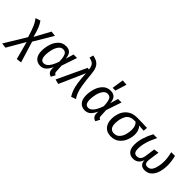

<svg xmlns="http://www.w3.org/2000/svg" viewBox="54 -1930 3265 3265"><g transform="rotate(45 1686.5 -298.0)"><path d="M265 -183 382 199 290 211 204 -113 17 210 -73 199 163 -189Q121 -326 92.5 -391Q64 -456 23 -507L112 -536Q146 -490 170 -431.5Q194 -373 225 -256L378 -538L470 -527Z M874 -381 918 -527H1002L908 -250L915 -113Q916 -92 923.5 -81Q931 -70 952 -62L913 13Q879 7 856 -18.5Q833 -44 832 -85L831 -136Q799 -66 757 -27Q715 12 653 12Q578 12 533 -39.5Q488 -91 488 -188Q488 -268 513 -349Q538 -430 592.5 -484.5Q647 -539 731 -539Q798 -539 833.5 -501.5Q869 -464 874 -381ZM584 -187Q584 -121 603.5 -91Q623 -61 664 -61Q763 -61 833 -269Q831 -346 819 -389Q807 -432 786 -449Q765 -466 733 -466Q681 -466 647.5 -418.5Q614 -371 599 -305.5Q584 -240 584 -187Z M1368 -495Q1382 -342 1397 -255Q1412 -168 1431.5 -117Q1451 -66 1483 -20L1397 11Q1365 -41 1345.5 -94.5Q1326 -148 1312.5 -232.5Q1299 -317 1293 -451L1088 12L1002 -10L1249 -537L1284 -530Q1279 -578 1266 -607Q1253 -636 1225 -654Q1197 -672 1147 -681L1167 -752Q1239 -738 1280 -709Q1321 -680 1341 -630Q1361 -580 1368 -495Z M1944 -381 1988 -527H2072L1978 -250L1985 -113Q1986 -92 1993.5 -81Q2001 -70 2022 -62L1983 13Q1949 7 1926 -18.5Q1903 -44 1902 -85L1901 -136Q1869 -66 1827 -27Q1785 12 1723 12Q1648 12 1603 -39.5Q1558 -91 1558 -188Q1558 -268 1583 -349Q1608 -430 1662.5 -484.5Q1717 -539 1801 -539Q1868 -539 1903.5 -501.5Q1939 -464 1944 -381ZM1654 -187Q1654 -121 1673.5 -91Q1693 -61 1734 -61Q1833 -61 1903 -269Q1901 -346 1889 -389Q1877 -432 1856 -449Q1835 -466 1803 -466Q1751 -466 1717.5 -418.5Q1684 -371 1669 -305.5Q1654 -240 1654 -187ZM1918 -799 1855 -596H1789L1821 -807Z M2147 -206Q2147 -282 2174 -356.5Q2201 -431 2267.5 -482Q2334 -533 2443 -533Q2548 -533 2684 -527L2677 -453L2561 -461Q2587 -436 2603 -396Q2619 -356 2619 -306Q2619 -238 2592 -164.5Q2565 -91 2504.5 -39.5Q2444 12 2349 12Q2253 12 2200 -47.5Q2147 -107 2147 -206ZM2524 -324Q2524 -373 2510.5 -408Q2497 -443 2473 -464H2443Q2331 -464 2287.5 -385.5Q2244 -307 2244 -195Q2244 -130 2272 -96Q2300 -62 2352 -62Q2415 -62 2453.5 -104.5Q2492 -147 2508 -206.5Q2524 -266 2524 -324Z M2732 -175Q2732 -257 2760 -348Q2788 -439 2836 -527H2928Q2872 -415 2848 -330.5Q2824 -246 2824 -170Q2824 -113 2842.5 -87.5Q2861 -62 2899 -62Q2942 -62 2969 -88Q2996 -114 3006 -184L3030 -355L3120 -367L3093 -178Q3090 -157 3090 -139Q3090 -102 3105.5 -82Q3121 -62 3156 -62Q3231 -62 3262.5 -145.5Q3294 -229 3294 -336Q3294 -416 3267 -527H3357Q3384 -417 3384 -327Q3384 -239 3362 -162.5Q3340 -86 3290 -37Q3240 12 3163 12Q3106 12 3074 -19Q3042 -50 3041 -110Q3019 -46 2980.5 -17Q2942 12 2883 12Q2815 12 2773.5 -34Q2732 -80 2732 -175Z"/></g></svg>

Font: FiraGO
Style: Italic
Weight: 400
Italic angle: -8°
Designer: bBox Type GmbH
Foundry: bBox Type GmbH
Version: Version 1.001